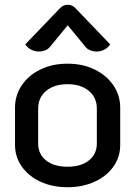

<svg xmlns="http://www.w3.org/2000/svg" viewBox="-20 -776 566 805"><path d="M43 -168V-325Q43 -376 71 -418Q99 -460 149 -484.5Q199 -509 263 -509Q327 -509 377 -484.5Q427 -460 455.5 -418Q484 -376 484 -325V-168Q484 -118 455.5 -77.5Q427 -37 376.5 -14Q326 9 263 9Q200 9 150 -14Q100 -37 71.5 -77.5Q43 -118 43 -168ZM386 -174V-321Q386 -367 352.5 -395Q319 -423 263 -423Q207 -423 173.5 -395Q140 -367 140 -321V-174Q140 -130 173 -103.5Q206 -77 263 -77Q320 -77 353 -103.5Q386 -130 386 -174ZM143 -560Q126 -560 110.5 -568Q95 -576 86 -590L231 -741Q244 -756 264 -756Q284 -756 297 -741L442 -590Q433 -576 417.5 -568Q402 -560 385 -560Q371 -560 358.5 -565Q346 -570 339 -579L264 -670L189 -579Q182 -570 169.5 -565Q157 -560 143 -560Z"/></svg>

Font: K2D Medium
Style: Regular
Weight: 500
Designer: Katatrad Aksorn Co.,Ltd.
Foundry: Cadson Demak Co.,Ltd.
Version: Version 1.000; ttfautohint (v1.6)